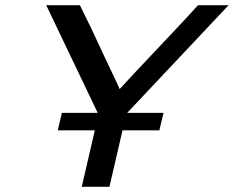

<svg xmlns="http://www.w3.org/2000/svg" viewBox="-20 -715 895 735"><path d="M157 -695H286L323 -619V-620Q349 -564 374.5 -509.5Q400 -455 415 -424Q430 -393 438 -374Q494 -435 567.5 -512.5Q641 -590 683 -635Q725 -680 738 -695H855L467 -283H606L590 -216H449L399 0H293L343 -216H201L217 -283H354Z"/></svg>

Font: Coval
Style: Italic
Weight: 400
Foundry: Context Ltd
Version: Version 001.000